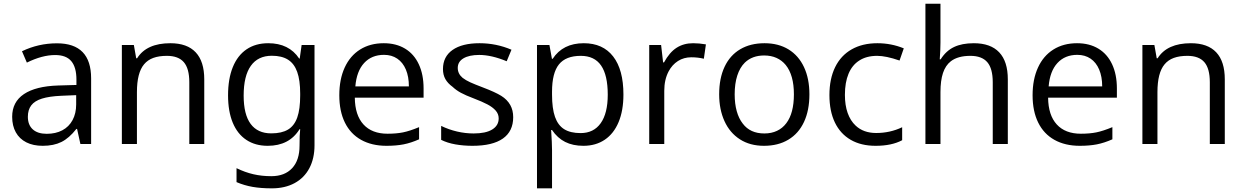

<svg xmlns="http://www.w3.org/2000/svg" viewBox="-20 -780 6735 1040"><path d="M415.5 0 397.5 -81.5H393.6Q354.5 -31.7 312.7 -11Q271 9.8 211.4 9.8Q159.7 9.8 122.6 -9Q85.4 -27.8 65.7 -63.2Q45.9 -98.6 45.9 -147.5Q45.9 -227.5 109.6 -270.3Q173.3 -313 294.9 -316.9L394 -319.8V-348.6Q394 -415.5 366.2 -448.7Q338.4 -481.9 278.8 -481.9Q208.5 -481.9 125.5 -440.9L99.1 -502.4Q188 -545.4 288.6 -545.4Q473.6 -545.4 473.6 -355.5V0ZM392.6 -214.4V-264.6L311.5 -261.2Q246.6 -258.3 207 -245.8Q167.5 -233.4 149.2 -209.2Q130.9 -185.1 130.9 -147.5Q130.9 -103.5 157.5 -79.3Q184.1 -55.2 232.9 -55.2Q281.7 -55.2 317.6 -74.2Q353.5 -93.3 373 -129.4Q392.6 -165.5 392.6 -214.4Z M640.1 -536.1H705.1L717.8 -464.4H722.7Q773.9 -545.9 902.8 -545.9Q993.7 -545.9 1040 -496.6Q1086.4 -447.3 1086.4 -350.1V0H1005.4V-334.5Q1005.4 -408.7 975.8 -443.1Q946.3 -477.5 883.8 -477.5Q840.8 -477.5 810.3 -466.3Q779.8 -455.1 760.3 -431.6Q721.7 -385.7 721.7 -281.2V0H640.1Z M1261.2 206.5V130.9Q1307.1 153.3 1352.5 163.8Q1397.9 174.3 1449.7 174.3Q1522 174.3 1562.3 131.1Q1602.5 87.9 1602.5 9.3Q1602.5 -50.8 1606 -80.1H1602.5Q1546.9 9.8 1430.2 9.8Q1362.8 9.8 1314.5 -22.2Q1266.1 -54.2 1240.7 -115.5Q1215.3 -176.8 1215.3 -263.7Q1215.3 -353 1241 -416.3Q1266.6 -479.5 1315.4 -512.7Q1364.3 -545.9 1433.1 -545.9Q1545.4 -545.9 1600.6 -462.9H1603.5L1613.8 -536.1H1683.6V6.8Q1683.6 78.1 1655.8 130.9Q1627.9 183.6 1575.7 211.9Q1523.4 240.2 1452.6 240.2Q1394 240.2 1348.9 232.4Q1303.7 224.6 1261.2 206.5ZM1606 -263.2V-272.9Q1606 -345.7 1589.8 -390.6Q1573.7 -435.5 1540 -456.8Q1506.3 -478 1452.6 -478Q1377.4 -478 1338.6 -423.3Q1299.8 -368.7 1299.8 -262.2Q1299.8 -160.2 1337.6 -108.9Q1375.5 -57.6 1449.2 -57.6Q1505.9 -57.6 1540 -78.1Q1574.2 -98.6 1590.1 -143.6Q1606 -188.5 1606 -263.2Z M1817.9 -264.2Q1817.9 -350.1 1846.9 -413.8Q1876 -477.5 1930.4 -511.7Q1984.9 -545.9 2058.6 -545.9Q2125.5 -545.9 2174.1 -516.6Q2222.7 -487.3 2248.5 -431.9Q2274.4 -376.5 2274.4 -300.8V-251H1901.9Q1902.8 -156.2 1948.7 -106Q1994.6 -55.7 2079.1 -55.7Q2127 -55.7 2163.1 -63Q2199.2 -70.3 2250 -91.3V-25.4Q2206.1 -5.9 2165.8 2Q2125.5 9.8 2073.7 9.8Q1993.7 9.8 1936 -22.5Q1878.4 -54.7 1848.1 -116.2Q1817.9 -177.7 1817.9 -264.2ZM2060.1 -482.9Q1993.2 -482.9 1952.4 -438.7Q1911.6 -394.5 1904.8 -312H2194.8Q2194.8 -364.7 2178.5 -403.3Q2162.1 -441.9 2131.8 -462.4Q2101.6 -482.9 2060.1 -482.9Z M2369.6 -22.5V-98.1Q2410.6 -78.1 2455.6 -67.6Q2500.5 -57.1 2545.4 -57.1Q2611.3 -57.1 2646.2 -78.6Q2681.2 -100.1 2681.2 -138.7Q2681.2 -162.6 2664.8 -181.2Q2648.4 -199.7 2620.1 -214.6Q2591.8 -229.5 2546.9 -246.6Q2501.5 -263.7 2476.1 -277.6Q2450.7 -291.5 2431.6 -309.6Q2405.3 -328.6 2392.3 -351.8Q2379.4 -375 2379.4 -405.8Q2379.4 -473.1 2431.4 -509.5Q2483.4 -545.9 2577.6 -545.9Q2668 -545.9 2750.5 -510.7L2724.6 -448.2Q2642.1 -482.4 2575.7 -482.4Q2521.5 -482.4 2490.5 -464.1Q2459.5 -445.8 2459.5 -412.1Q2459.5 -380.4 2485.8 -358.4Q2502.9 -345.2 2527.1 -334.2Q2551.3 -323.2 2596.2 -306.2Q2662.1 -281.2 2694.8 -261Q2727.5 -240.7 2744.1 -210.9Q2759.8 -182.6 2759.8 -145Q2759.8 -68.8 2703.9 -29.5Q2647.9 9.8 2539.1 9.8Q2490.7 9.8 2446.5 2Q2402.3 -5.9 2369.6 -22.5Z M2888.7 -536.1H2956.1L2969.7 -461.4H2973.6Q3028.8 -545.9 3142.1 -545.9Q3245.6 -545.9 3301.3 -474.1Q3356.9 -402.3 3356.9 -268.1Q3356.9 -181.2 3330.8 -118.7Q3304.7 -56.2 3255.9 -23.2Q3207 9.8 3140.1 9.8Q3083 9.8 3041.3 -11.2Q2999.5 -32.2 2970.2 -75.7H2965.3Q2970.2 -2.9 2970.2 33.2V240.2H2888.7ZM3272 -267.1Q3272 -373 3235.8 -425.3Q3199.7 -477.5 3126 -477.5Q3044.9 -477.5 3007.6 -431.2Q2970.2 -384.8 2970.2 -283.2V-267.6Q2970.2 -192.4 2986.3 -146.7Q3002.4 -101.1 3036.1 -80.1Q3069.8 -59.1 3125 -59.1Q3195.8 -59.1 3233.9 -112.8Q3272 -166.5 3272 -267.1Z M3496.6 -536.1H3561L3571.8 -441.9H3576.7Q3606.4 -496.6 3644.8 -521.2Q3683.1 -545.9 3734.4 -545.9Q3767.1 -545.9 3803.7 -539.6L3792.5 -461.9Q3759.8 -469.7 3724.6 -469.7Q3684.1 -469.7 3652.3 -449.5Q3620.6 -429.2 3601.6 -393.1Q3578.1 -348.6 3578.1 -288.1V0H3496.6Z M3875.5 -269Q3875.5 -356 3904.8 -418.2Q3934.1 -480.5 3989.5 -513.2Q4044.9 -545.9 4121.1 -545.9Q4196.3 -545.9 4251 -512.5Q4305.7 -479 4335 -416.5Q4364.3 -354 4364.3 -269Q4364.3 -182.1 4335 -119.4Q4305.7 -56.6 4250.2 -23.4Q4194.8 9.8 4118.2 9.8Q4042.5 9.8 3987.8 -25.4Q3933.1 -60.5 3904.3 -123.8Q3875.5 -187 3875.5 -269ZM4239.3 -112.8Q4280.3 -167 4280.3 -269Q4280.3 -373.5 4235.8 -428.2Q4215.3 -453.1 4186 -466.3Q4156.7 -479.5 4119.1 -479.5Q4054.7 -479.5 4014.6 -440.9Q3987.8 -414.6 3973.6 -370.8Q3959.5 -327.1 3959.5 -269Q3959.5 -217.8 3970.7 -177.7Q3981.9 -137.7 4003.4 -110.4Q4043.5 -57.1 4120.1 -57.1Q4158.7 -57.1 4188.7 -71.3Q4218.8 -85.4 4239.3 -112.8Z M4472.7 -265.1Q4472.7 -353 4503.7 -416.3Q4534.7 -479.5 4593.3 -512.7Q4651.9 -545.9 4732.4 -545.9Q4807.6 -545.9 4875.5 -518.1L4852.5 -452.1Q4779.3 -477.5 4731.4 -477.5Q4672.9 -477.5 4633.8 -451.7Q4595.7 -427.2 4576.2 -380.4Q4556.6 -333.5 4556.6 -266.1Q4556.6 -210 4571.5 -168Q4586.4 -126 4614.7 -99.6Q4657.2 -59.6 4726.1 -59.6Q4801.3 -59.6 4866.7 -90.8V-20.5Q4810.1 9.8 4723.1 9.8Q4644 9.8 4587.9 -22.7Q4531.7 -55.2 4502.2 -116.7Q4472.7 -178.2 4472.7 -265.1Z M4992.7 -759.8H5074.2V-549.3Q5074.2 -509.3 5070.3 -458.5H5075.2Q5104 -504.4 5147.2 -525.1Q5190.4 -545.9 5254.9 -545.9Q5345.7 -545.9 5392.3 -496.6Q5439 -447.3 5439 -350.1V0H5357.4V-334.5Q5357.4 -408.7 5327.9 -443.1Q5298.3 -477.5 5236.3 -477.5Q5168.5 -477.5 5130.4 -448.2Q5101.6 -425.8 5087.9 -384.8Q5074.2 -343.8 5074.2 -281.2V0H4992.7Z M5573.2 -264.2Q5573.2 -350.1 5602.3 -413.8Q5631.3 -477.5 5685.8 -511.7Q5740.2 -545.9 5814 -545.9Q5880.9 -545.9 5929.4 -516.6Q5978 -487.3 6003.9 -431.9Q6029.8 -376.5 6029.8 -300.8V-251H5657.2Q5658.2 -156.2 5704.1 -106Q5750 -55.7 5834.5 -55.7Q5882.3 -55.7 5918.5 -63Q5954.6 -70.3 6005.4 -91.3V-25.4Q5961.4 -5.9 5921.1 2Q5880.9 9.8 5829.1 9.8Q5749 9.8 5691.4 -22.5Q5633.8 -54.7 5603.5 -116.2Q5573.2 -177.7 5573.2 -264.2ZM5815.4 -482.9Q5748.5 -482.9 5707.8 -438.7Q5667 -394.5 5660.2 -312H5950.2Q5950.2 -364.7 5933.8 -403.3Q5917.5 -441.9 5887.2 -462.4Q5856.9 -482.9 5815.4 -482.9Z M6168 -536.1H6232.9L6245.6 -464.4H6250.5Q6301.8 -545.9 6430.7 -545.9Q6521.5 -545.9 6567.9 -496.6Q6614.3 -447.3 6614.3 -350.1V0H6533.2V-334.5Q6533.2 -408.7 6503.7 -443.1Q6474.1 -477.5 6411.6 -477.5Q6368.7 -477.5 6338.1 -466.3Q6307.6 -455.1 6288.1 -431.6Q6249.5 -385.7 6249.5 -281.2V0H6168Z"/></svg>

Font: Viking Open Sans
Style: Regular
Weight: 400
Foundry: Ascender Corporation
Version: Version 2.001